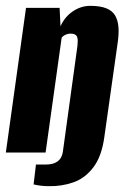

<svg xmlns="http://www.w3.org/2000/svg" viewBox="-23 -522 430 657"><path d="M144 115Q130 115 117 113.5Q104 112 92 109L100 41Q101 41 109 41Q117 41 125.5 41Q134 41 134 41Q160 41 174.5 30Q189 19 192 -2L242 -365Q243 -374 243 -382Q243 -390 241 -395.5Q239 -401 233.5 -404Q228 -407 219 -407Q212 -407 206 -405Q200 -403 195.5 -400Q191 -397 188 -393L133 0H-3L66 -495H181L184 -432Q198 -464 226 -483Q254 -502 286 -502Q320 -502 341 -493.5Q362 -485 371.5 -468Q381 -451 382.5 -427Q384 -403 379 -371L334 -53Q325 13 296.5 50.5Q268 88 228 102Q188 116 144 115Z"/></svg>

Font: Alumni Sans ExtraBold
Style: Italic
Weight: 800
Italic angle: -8°
Designer: Robert E. Leuschke
Foundry: Robert E. Leuschke
Version: Version 1.016